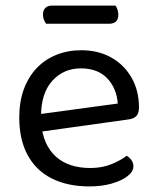

<svg xmlns="http://www.w3.org/2000/svg" viewBox="-20 -655 559 688"><path d="M104 -180 100 -243 402 -284Q398 -339 364 -374.5Q330 -410 270 -410Q208 -410 167.5 -365.5Q127 -321 127 -238V-216Q134 -136 179.5 -94.5Q225 -53 304 -53Q346 -53 380 -67Q414 -81 434 -97Q445 -90 451.5 -80.5Q458 -71 458 -59Q458 -40 436.5 -23.5Q415 -7 379.5 3Q344 13 300 13Q223 13 166.5 -15Q110 -43 79.5 -98.5Q49 -154 49 -234Q49 -291 65.5 -335.5Q82 -380 111.5 -411Q141 -442 182 -458.5Q223 -475 271 -475Q332 -475 378.5 -449Q425 -423 451.5 -376.5Q478 -330 478 -270Q478 -248 468 -238.5Q458 -229 440 -227ZM372 -570H145Q141 -576 137.5 -584Q134 -592 134 -602Q134 -619 143 -627Q152 -635 166 -635H394Q398 -629 401 -620.5Q404 -612 404 -603Q404 -586 395.5 -578Q387 -570 372 -570Z"/></svg>

Font: Baloo Tammudu 2
Style: Regular
Weight: 400
Designer: Maithili Shingre, Omkar Shende and Ek Type
Foundry: Ek Type
Version: Version 1.700